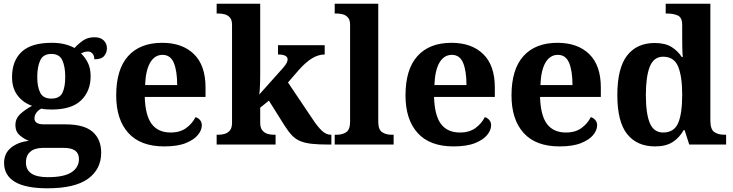

<svg xmlns="http://www.w3.org/2000/svg" viewBox="-20 -780 3954 1036"><path d="M236 236Q118 236 60 201Q2 166 2 99Q2 47 40 16.5Q78 -14 136 -20Q110 -30 86.5 -50Q63 -70 63 -106Q63 -139 87 -162.5Q111 -186 153 -209Q106 -225 75.5 -264Q45 -303 45 -364Q45 -452 97 -500.5Q149 -549 259 -549Q298 -549 328.5 -541.5Q359 -534 382 -521Q402 -543 427.5 -561Q453 -579 490 -579Q523 -579 540 -561.5Q557 -544 557 -520Q557 -496 542 -478Q527 -460 489 -460Q489 -480 479 -491Q469 -502 455 -502Q443 -502 434 -499Q425 -496 417 -492Q439 -471 454 -441.5Q469 -412 469 -368Q469 -289 418 -239Q367 -189 259 -189Q248 -189 230 -190Q212 -191 204 -194Q189 -188 177.5 -173.5Q166 -159 166 -141Q166 -109 217 -109H334Q434 -109 480 -68.5Q526 -28 526 44Q526 133 455 184.5Q384 236 236 236ZM257 -248Q302 -248 317 -279.5Q332 -311 332 -365Q332 -420 316.5 -454.5Q301 -489 257 -489Q213 -489 197 -454Q181 -419 181 -364Q181 -312 197 -280Q213 -248 257 -248ZM238 176Q326 176 366 149.5Q406 123 406 78Q406 18 325 18H209Q189 18 168.5 24.5Q148 31 134 48.5Q120 66 120 97Q120 176 238 176Z M866 10Q738 10 672.5 -62.5Q607 -135 607 -265Q607 -406 671.5 -477.5Q736 -549 855 -549Q964 -549 1026.5 -488Q1089 -427 1089 -308V-257H761Q764 -157 798.5 -111Q833 -65 901 -65Q952 -65 985 -89.5Q1018 -114 1035 -148Q1049 -144 1059 -132.5Q1069 -121 1069 -104Q1069 -78 1048 -52Q1027 -26 982.5 -8Q938 10 866 10ZM936 -321Q936 -397 918 -440.5Q900 -484 857 -484Q815 -484 790.5 -442.5Q766 -401 763 -321Z M1149 0V-53H1161Q1175 -53 1191.5 -57.5Q1208 -62 1220 -75.5Q1232 -89 1232 -118V-646Q1232 -673 1220 -686Q1208 -699 1191.5 -703Q1175 -707 1161 -707H1149V-760H1384V-377Q1384 -359 1383.5 -336Q1383 -313 1381.5 -294Q1380 -275 1379 -270L1505 -411Q1522 -430 1527 -441Q1532 -452 1532 -459Q1532 -486 1480 -486V-536H1732V-486Q1698 -486 1664 -465.5Q1630 -445 1591 -401L1534 -335L1667 -137Q1694 -96 1717 -74.5Q1740 -53 1765 -53H1768V0H1754Q1699 0 1662.5 -4Q1626 -8 1600.5 -18.5Q1575 -29 1555.5 -49.5Q1536 -70 1515 -103L1431 -237L1384 -199V-118Q1384 -90 1396 -76Q1408 -62 1424.5 -57.5Q1441 -53 1455 -53H1467V0Z M1786 0V-53H1798Q1828 -53 1848.5 -67Q1869 -81 1869 -124V-646Q1869 -673 1857 -686Q1845 -699 1828.5 -703Q1812 -707 1798 -707H1786V-760H2021V-124Q2021 -81 2041.5 -67Q2062 -53 2092 -53H2104V0Z M2427 10Q2299 10 2233.5 -62.5Q2168 -135 2168 -265Q2168 -406 2232.5 -477.5Q2297 -549 2416 -549Q2525 -549 2587.5 -488Q2650 -427 2650 -308V-257H2322Q2325 -157 2359.5 -111Q2394 -65 2462 -65Q2513 -65 2546 -89.5Q2579 -114 2596 -148Q2610 -144 2620 -132.5Q2630 -121 2630 -104Q2630 -78 2609 -52Q2588 -26 2543.5 -8Q2499 10 2427 10ZM2497 -321Q2497 -397 2479 -440.5Q2461 -484 2418 -484Q2376 -484 2351.5 -442.5Q2327 -401 2324 -321Z M2999 10Q2871 10 2805.5 -62.5Q2740 -135 2740 -265Q2740 -406 2804.5 -477.5Q2869 -549 2988 -549Q3097 -549 3159.5 -488Q3222 -427 3222 -308V-257H2894Q2897 -157 2931.5 -111Q2966 -65 3034 -65Q3085 -65 3118 -89.5Q3151 -114 3168 -148Q3182 -144 3192 -132.5Q3202 -121 3202 -104Q3202 -78 3181 -52Q3160 -26 3115.5 -8Q3071 10 2999 10ZM3069 -321Q3069 -397 3051 -440.5Q3033 -484 2990 -484Q2948 -484 2923.5 -442.5Q2899 -401 2896 -321Z M3515 10Q3417 10 3364 -56.5Q3311 -123 3311 -267Q3311 -412 3363.5 -480Q3416 -548 3513 -548Q3569 -548 3603.5 -526.5Q3638 -505 3659 -472H3664Q3662 -495 3661.5 -526Q3661 -557 3661 -584V-645Q3661 -686 3637 -696.5Q3613 -707 3580 -707H3572V-760H3813V-129Q3813 -83 3833.5 -68Q3854 -53 3890 -53H3898V0H3699L3674 -78H3669Q3646 -37 3609.5 -13.5Q3573 10 3515 10ZM3558 -65Q3617 -65 3639 -115.5Q3661 -166 3661 -269Q3661 -368 3639 -421Q3617 -474 3558 -474Q3508 -474 3486.5 -421Q3465 -368 3465 -268Q3465 -166 3486.5 -115.5Q3508 -65 3558 -65Z"/></svg>

Font: Noto Serif
Style: Bold
Weight: 700
Designer: Monotype Design Team
Foundry: Monotype Imaging Inc.
Version: Version 2.014